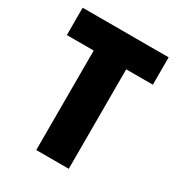

<svg xmlns="http://www.w3.org/2000/svg" viewBox="-171 -825 868 936"><g transform="rotate(30 263.5 -357.0)"><path d="M355 -560H505V-714H21V-560H172V0H355Z"/></g></svg>

Font: Noto Sans UI SemiCondensed Black
Style: Regular
Weight: 900
Width: 4
Designer: Monotype Design Team
Foundry: Monotype Imaging Inc.
Version: 1.001